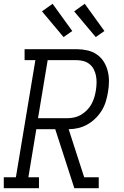

<svg xmlns="http://www.w3.org/2000/svg" viewBox="-33 -995 653 1015"><path d="M-13 0V-58H51L154 -677H97V-735H372Q400 -735 427.5 -729Q455 -723 477.5 -708Q500 -693 514.5 -670.5Q529 -648 536 -621.5Q543 -595 543 -566Q543 -537 538 -509Q534 -484 526.5 -459Q519 -434 505 -411Q491 -388 471.5 -369Q452 -350 429 -337Q406 -324 380.5 -318Q355 -312 330 -312L412 -58H489V0H360L259 -312H159L117 -58H173V0ZM168 -370H321Q340 -370 359 -374Q378 -378 395 -388Q412 -398 426.5 -412.5Q441 -427 450.5 -444.5Q460 -462 465.5 -480.5Q471 -499 474 -518Q477 -537 477.5 -556.5Q478 -576 474.5 -594Q471 -612 463 -628Q455 -644 441 -655.5Q427 -667 409 -672Q391 -677 372 -677H219ZM473 -799 359 -935 415 -975 519 -831ZM303 -799 189 -935 245 -975 349 -831Z"/></svg>

Font: Iosevka Slab LtExObl
Style: Regular
Weight: 300
Width: 7
Italic angle: -9°
Monospace: yes
Designer: Belleve Invis
Foundry: Belleve Invis
Version: Version 11.1.0; ttfautohint (v1.8.3)